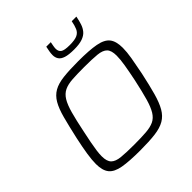

<svg xmlns="http://www.w3.org/2000/svg" viewBox="-238 -1083 1263 1263"><g transform="rotate(-45 393.0 -452.0)"><path d="M346 8Q244 8 185 -2.5Q126 -13 101 -44Q76 -75 76 -135Q76 -172 84 -224Q92 -276 107 -345Q128 -439 145 -502.5Q162 -566 184.5 -604.5Q207 -643 242 -663Q277 -683 332.5 -689.5Q388 -696 472 -696Q575 -696 634 -685Q693 -674 717.5 -643Q742 -612 742 -551Q742 -513 733.5 -462.5Q725 -412 711 -343Q691 -250 673.5 -187.5Q656 -125 633.5 -86Q611 -47 576 -26.5Q541 -6 485.5 1Q430 8 346 8ZM345 -47Q411 -47 455.5 -50.5Q500 -54 528.5 -67.5Q557 -81 576.5 -112.5Q596 -144 612 -200Q628 -256 647 -344Q661 -412 669 -460.5Q677 -509 677 -543Q677 -591 657 -611.5Q637 -632 592 -636.5Q547 -641 472 -641Q406 -641 361.5 -638Q317 -635 288 -621Q259 -607 239.5 -575.5Q220 -544 204.5 -488Q189 -432 171 -344Q161 -298 154 -261.5Q147 -225 143 -196Q139 -167 139 -144Q139 -97 159.5 -76.5Q180 -56 225.5 -51.5Q271 -47 345 -47ZM508 -769Q458 -769 430.5 -778Q403 -787 392 -804Q381 -821 381 -843Q381 -859 384 -876Q387 -893 391 -912H433Q430 -896 427.5 -882.5Q425 -869 425 -858Q425 -834 441.5 -822Q458 -810 508 -810Q556 -810 579 -821Q602 -832 612 -855.5Q622 -879 628 -912H671Q665 -880 656.5 -854Q648 -828 632 -809Q616 -790 586.5 -779.5Q557 -769 508 -769Z"/></g></svg>

Font: Saira SemiExpanded Light
Style: Italic
Weight: 300
Width: 6
Italic angle: -12°
Designer: Hector Gatti with collaboration of the Omnibus-Type team
Foundry: Omnibus-Type
Version: Version 1.101